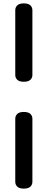

<svg xmlns="http://www.w3.org/2000/svg" viewBox="-20 -832 281 1132"><path d="M171 -390Q171 -373 159 -361.5Q147 -350 120 -350Q94 -350 82 -361.5Q70 -373 70 -390V-772Q70 -789 82 -800.5Q94 -812 120 -812Q147 -812 159 -800.5Q171 -789 171 -772ZM171 240Q171 257 159 268.5Q147 280 120 280Q94 280 82 268.5Q70 257 70 240V-132Q70 -149 82 -160.5Q94 -172 120 -172Q147 -172 159 -160.5Q171 -149 171 -132Z"/></svg>

Font: Sofadi One
Style: Regular
Weight: 400
Designer: Botjo Nikoltchev
Foundry: Botjo Nikoltchev
Version: Version 1.002